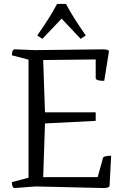

<svg xmlns="http://www.w3.org/2000/svg" viewBox="-20 -949 621 969"><path d="M463 -555V-649L198 -646L207 -382H463V-339L207 -326L198 -55H473L499 -149Q499 -163 541 -163L533 -12Q532 0 504 0L160 -8L55 0Q40 0 40 -30L124 -52V-648L40 -670Q40 -700 55 -700Q64 -700 158 -696L498 -700Q529 -700 530 -690L506 -541Q463 -541 463 -555ZM291 -855 194 -753 168 -770Q232 -861 268 -929H313Q349 -861 413 -770L387 -753Z"/></svg>

Font: Mate
Style: Regular
Weight: 400
Designer: Eduardo Rodriguez Tunni
Foundry: Eduardo Rodriguez Tunni
Version: Version 1.002